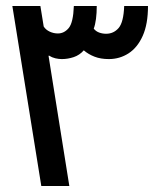

<svg xmlns="http://www.w3.org/2000/svg" viewBox="-20 -617 525 637"><path d="M21 -597H114L125 -529Q132 -518 145 -512Q158 -506 172 -506Q193 -506 208 -524Q223 -542 225 -597H301Q301 -574 298.5 -554.5Q296 -535 291 -522Q298 -513 309 -509Q320 -505 332 -505Q357 -505 373.5 -524Q390 -543 392 -597H471Q471 -537 453.5 -498Q436 -459 406.5 -440Q377 -421 341 -421Q314 -421 293.5 -429Q273 -437 258 -450Q244 -434 224.5 -427.5Q205 -421 185 -421Q175 -421 164 -423.5Q153 -426 144 -432H141L210 0H117Z"/></svg>

Font: Noto Sans Syriac Eastern Medium
Style: Regular
Weight: 500
Designer: Patrick Giasson and the Monotype Design Team
Foundry: Monotype Imaging Inc.
Version: Version 3.001